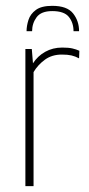

<svg xmlns="http://www.w3.org/2000/svg" viewBox="-20 -638 304 658"><path d="M159 -618Q210 -618 230.5 -592Q251 -566 251 -531H232Q232 -560 216 -580Q200 -600 159 -600Q121 -600 105.5 -579Q90 -558 90 -531H71Q71 -549 77.5 -569.5Q84 -590 103 -604Q122 -618 159 -618ZM67 0V-470H89L93 -421Q109 -446 135 -460.5Q161 -475 193 -475Q215 -475 228 -472Q241 -469 252 -464L251 -438Q238 -445 225 -448Q212 -451 192 -451Q158 -451 134 -433.5Q110 -416 95 -391V0Z"/></svg>

Font: Smooch Sans Thin ExtraLight
Style: Regular
Weight: 250
Version: Version 1.010